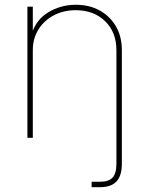

<svg xmlns="http://www.w3.org/2000/svg" viewBox="-20 -570 617 794"><path d="M358.9 204.1V181.6Q368.2 181.6 377.9 181.6Q387.7 181.6 394 181.6Q429.2 181.6 445.3 164.6Q461.4 147.5 461.4 107.4V0H483.9V107.4Q483.9 157.2 461.4 180.7Q439 204.1 394 204.1Q387.7 204.1 377.4 204.1Q367.2 204.1 358.9 204.1ZM115.7 -362.8V0H93.3V-542.5H115.7V-425.3H109.9Q127.4 -487.8 179.4 -519Q231.4 -550.3 293.5 -550.3Q349.6 -550.3 392.3 -526.6Q435.1 -502.9 459.5 -460.9Q483.9 -418.9 483.9 -362.8V0H461.4V-362.8Q461.4 -437 414.6 -482.4Q367.7 -527.8 293.5 -527.8Q242.7 -527.8 202.4 -506.6Q162.1 -485.4 138.9 -448Q115.7 -410.6 115.7 -362.8Z"/></svg>

Font: Inter 16pt Thin
Style: Regular
Weight: 250
Version: Version 4.001;git-66647c0bb